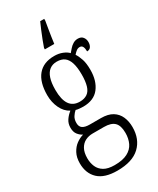

<svg xmlns="http://www.w3.org/2000/svg" viewBox="-249 -837 944 1149"><g transform="rotate(-30 223.0 -263.0)"><path d="M200 240Q112 240 69 199.5Q26 159 26 89Q26 49 41.5 20Q57 -9 80.5 -26Q104 -43 129 -50Q112 -58 98 -75.5Q84 -93 84 -123Q84 -152 99 -174Q114 -196 135 -212Q100 -230 80.5 -271Q61 -312 61 -361Q61 -450 100 -497Q139 -544 214 -544Q245 -544 270 -534Q295 -524 309 -509Q318 -519 329 -532Q340 -545 355 -554Q370 -563 388 -563Q411 -563 422.5 -548.5Q434 -534 434 -514Q434 -495 425.5 -482Q417 -469 399 -469Q399 -490 393 -502Q387 -514 373 -514Q361 -514 351 -507Q341 -500 329 -486Q342 -466 351.5 -437.5Q361 -409 361 -364Q361 -288 324.5 -241Q288 -194 214 -194Q204 -194 188 -195.5Q172 -197 164 -200Q151 -189 140 -172Q129 -155 129 -130Q129 -104 145.5 -93Q162 -82 194 -82H271Q320 -82 350 -63.5Q380 -45 394 -13Q408 19 408 59Q408 142 356 191Q304 240 200 240ZM202 203Q258 203 291.5 185.5Q325 168 339.5 137.5Q354 107 354 68Q354 17 331.5 -5Q309 -27 260 -27H182Q154 -27 131 -15.5Q108 -4 94 21Q80 46 80 86Q80 118 91.5 144.5Q103 171 129.5 187Q156 203 202 203ZM212 -230Q243 -230 263.5 -244Q284 -258 293 -288.5Q302 -319 302 -365Q302 -415 292 -446.5Q282 -478 262 -492.5Q242 -507 210 -507Q181 -507 160.5 -491.5Q140 -476 129.5 -444.5Q119 -413 119 -364Q119 -297 142 -263.5Q165 -230 212 -230ZM186 -616Q193 -637 203.5 -664Q214 -691 225.5 -718.5Q237 -746 246 -766H274V-753Q270 -731 266 -706Q262 -681 258 -656Q254 -631 251 -606H186Z"/></g></svg>

Font: Noto Serif Ethiopic Condensed Light
Style: Regular
Weight: 300
Width: 3
Designer: Monotype Design Team
Foundry: Monotype Imaging Inc.
Version: Version 2.102